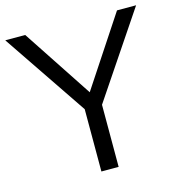

<svg xmlns="http://www.w3.org/2000/svg" viewBox="-117 -799 840 893"><g transform="rotate(-15 303.0 -352.5)"><path d="M262 0V-300L-12 -705H84L305 -370L526 -705H618L345 -299V0Z"/></g></svg>

Font: Winston
Style: Regular
Weight: 400
Designer: Original fonts by Vernon Adams / Changes by Cristiano Sobral
Foundry: Original fonts by Vernon Adams / Changes by Cristiano Sobral
Version: Version 2.503;July 17, 2020;FontCreator 13.0.0.2655 64-bit